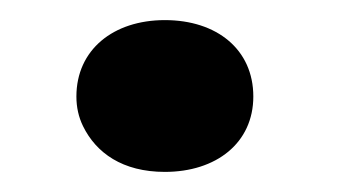

<svg xmlns="http://www.w3.org/2000/svg" viewBox="-20 -436 335 191"><path d="M232 -340C232 -386.8 195.7 -416 144 -416C92.6 -416 56 -386.4 56 -340C56 -329.3 58.2 -319.5 62.6 -310.5C75.6 -283.9 101.9 -265 144 -265C195.1 -265 232 -293.8 232 -340Z"/></svg>

Font: Asimov
Style: Wid
Weight: 500
Designer: Google
Version: Version 2.000980; 2014